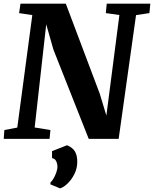

<svg xmlns="http://www.w3.org/2000/svg" viewBox="-22 -763 846 1055"><path d="M-1.5 0 2 -48.5 73 -62 155.5 -680 83 -691 90.5 -743H339.5L526 -248.5L562.5 -128L634 -680.5L559.5 -691L564.5 -743H804L799 -691L725.5 -680L630 0H465.5L271.5 -490.5L232 -629.5L168.5 -62.5L255 -48.5L250.5 0ZM255 250 255.5 239Q262.5 234 271.5 219Q280.5 204 287.2 185.2Q294 166.5 293.5 151Q293 135 286 121.5Q279 108 264 106V67.5L346.5 35Q378.5 48.5 390.8 71Q403 93.5 402.5 126.5Q402.5 162.5 386.5 194Q370.5 225.5 348.5 246.2Q326.5 267 308 272Z"/></svg>

Font: Merriweather ExtraBold
Style: Italic
Weight: 800
Italic angle: -7.8°
Version: Version 2.101